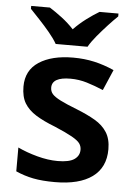

<svg xmlns="http://www.w3.org/2000/svg" viewBox="-55 -808 599 859"><g transform="rotate(5 245.0 -378.0)"><path d="M450 -157Q450 -75 391.5 -32.5Q333 10 224 10Q167 10 126.5 2Q86 -6 48 -23V-130Q88 -111 136.5 -98Q185 -85 228 -85Q280 -85 303 -101Q326 -117 326 -144Q326 -160 317 -172.5Q308 -185 281.5 -200Q255 -215 203 -237Q151 -257 116.5 -278.5Q82 -300 64.5 -329Q47 -358 47 -404Q47 -477 104.5 -514.5Q162 -552 258 -552Q308 -552 352.5 -542Q397 -532 442 -512L402 -419Q364 -435 328 -446Q292 -457 254 -457Q171 -457 171 -410Q171 -393 181.5 -381Q192 -369 218.5 -355.5Q245 -342 294 -323Q342 -304 377 -283.5Q412 -263 431 -233Q450 -203 450 -157ZM174 -606Q161 -629 138.5 -656Q116 -683 92 -708.5Q68 -734 50 -753V-766H134Q161 -749 190 -727Q219 -705 244 -678Q270 -705 300 -727.5Q330 -750 357 -766H442V-753Q423 -735 399 -709Q375 -683 352.5 -656Q330 -629 317 -606Z"/></g></svg>

Font: Noto Sans Malayalam SemiBold
Style: Regular
Weight: 600
Designer: Jelle Bosma - Monotype Design Team
Foundry: Monotype Imaging Inc.
Version: Version 2.104; ttfautohint (v1.8.4.7-5d5b)